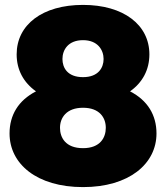

<svg xmlns="http://www.w3.org/2000/svg" viewBox="-20 -752 675 784"><path d="M319 12C507 12 619 -83 619 -207C619 -282 583 -342 511 -379C562 -415 590 -467 590 -530C590 -651 484 -732 319 -732C153 -732 48 -651 48 -530C48 -467 76 -415 127 -379C55 -342 19 -282 19 -207C19 -83 130 12 319 12ZM225 -230C225 -271 251 -312 319 -312C387 -312 412 -271 412 -230C412 -191 390 -147 319 -147C247 -147 225 -191 225 -230ZM235 -511C235 -548 258 -588 319 -588C379 -588 403 -548 403 -511C403 -476 382 -437 319 -437C255 -437 235 -476 235 -511Z"/></svg>

Font: Aspekta 950
Style: Regular
Weight: 950
Designer: Ivo Dolenc
Version: Version 2.000